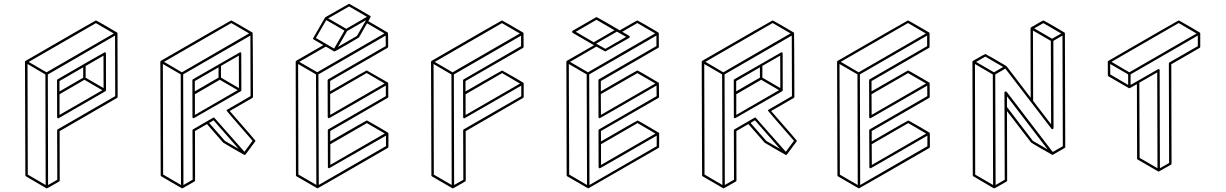

<svg xmlns="http://www.w3.org/2000/svg" viewBox="-20 -944 6632 1039"><path d="M233.9 75.2H231.9L231 74.7H230.5L120.6 10.3Q117.2 8.3 117.2 4.9L115.2 -609.9Q115.7 -612.8 118.7 -614.7Q497.1 -833.5 499 -833.5Q501 -833.5 557.6 -800.8L613.3 -768.1L614.3 -767.1Q614.3 -766.6 614.7 -766.6L615.7 -764.2L616.7 -419.9Q616.7 -416 613.3 -414.1L302.7 -234.4L303.2 32.2Q303.2 36.1 299.8 38.1Q236.3 75.2 233.9 75.2ZM227.1 57.1 225.6 -541 128.9 -597.7 130.4 1ZM231.9 -552.7 595.7 -762.7 499 -818.8 135.3 -608.9ZM240.2 57.1 290 28.8 289.1 -238.3Q289.6 -242.2 292.5 -244.1L603.5 -423.8L602.5 -751.5L238.8 -541ZM295.9 -303.7Q289.1 -303.7 289.1 -310.5L288.6 -509.3Q288.6 -512.7 292 -515.1Q544.4 -661.1 546.4 -661.1Q553.2 -661.1 553.2 -654.3L553.7 -455.1Q553.2 -451.7 550.3 -450.2Q297.4 -303.7 295.9 -303.7ZM301.8 -449.2 430.2 -523.4V-579.6L301.8 -505.4ZM302.2 -322.3 533.7 -455.6 437 -512.2 302.2 -434.1ZM540.5 -467.3 540 -642.6 443.4 -586.9V-523.4Z M966.3 75.2H964.4Q964.4 74.7 963.6 74.5Q962.9 74.2 853 10.3Q849.6 8.3 849.6 4.4L847.7 -609.9Q848.1 -613.3 851.1 -615.2Q1229.5 -833.5 1231.4 -833.5Q1233.4 -833.5 1289.3 -801Q1345.2 -768.6 1345.7 -768.1H1346.2L1347.2 -766.1Q1348.1 -766.1 1349.1 -419.9Q1349.1 -416 1345.7 -414.1L1223.1 -343.3Q1361.8 -185.1 1362.3 -182.6Q1362.3 -180.2 1360.8 -178.2L1308.6 -107.9H1308.1Q1308.1 -106.9 1307.1 -106.4Q1306.2 -106 1304.7 -106V-105.5Q1302.7 -106 1301.3 -106.2Q1299.8 -106.4 1244.4 -138.7Q1189 -170.9 1188 -171.9L1100.1 -272.5L1035.2 -234.9L1035.6 32.2Q1035.6 36.1 1032.2 38.1Q968.3 75.2 966.3 75.2ZM959.5 57.1 958 -541.5 861.3 -597.7 862.8 0.5ZM964.4 -552.7 1328.1 -763.2 1231.4 -819.3 867.7 -609.4ZM1271.5 -138.2 1135.7 -293 1111.8 -278.8 1197.3 -181.2ZM972.7 57.1 1022.5 28.3 1021.5 -238.8Q1022 -242.2 1024.9 -244.1L1133.8 -307.1Q1136.2 -308.1 1138.7 -308.1Q1140.1 -307.6 1302.7 -122.6L1346.7 -182.1Q1206.1 -343.3 1206.1 -345.2Q1206.1 -348.6 1209.5 -350.6L1335.9 -423.8L1335 -751.5L971.2 -541.5ZM1028.3 -304.2Q1021.5 -304.2 1021.5 -310.5L1021 -509.3Q1021 -513.2 1024.4 -515.1Q1277.8 -661.1 1278.8 -661.1Q1285.6 -661.1 1285.6 -654.3L1286.1 -455.6Q1285.6 -452.1 1282.7 -450.2Q1029.8 -304.2 1028.3 -304.2ZM1034.2 -449.7 1162.6 -523.9V-579.6L1034.2 -505.4ZM1034.7 -322.3 1266.1 -456.1 1169.4 -512.2 1034.7 -434.1ZM1272.9 -467.3 1272.5 -643.1 1175.8 -587.4V-523.9Z M1698.2 75.2Q1695.8 75.2 1695.8 74.2L1585 10.3Q1581.5 8.3 1581.5 4.4L1580.1 -609.9Q1580.1 -613.3 1583 -615.2L1730 -699.7L1677.2 -730.5Q1673.8 -732.4 1673.8 -736.3Q1737.3 -847.7 1739.3 -849.6V-850.1Q1867.7 -923.8 1869.1 -923.8Q1870.6 -923.8 1926.8 -891.1Q1982.9 -858.4 1983.4 -857.9H1983.9L1984.9 -855.5H1985.4Q1985.4 -854 1985.8 -853L1985.4 -852.1Q1984.9 -849.6 1973.1 -829.1Q2078.1 -768.6 2079.1 -767.1Q2080.6 -763.7 2080.6 -690.9Q2080.6 -687 2077.1 -685.1L1766.6 -505.9V-449.7Q1962.4 -563 1964.4 -563Q1965.8 -563 2078.6 -497.6V-497.1Q2080.1 -496.6 2080.1 -496.1Q2080.1 -495.6 2080.6 -494.4Q2081.1 -493.2 2081.5 -419.9Q2081.1 -416.5 2078.1 -414.6L1767.1 -234.9V-179.2Q1963.4 -292.5 1965.3 -292.5Q1966.8 -292.5 2023.4 -259.5Q2080.1 -226.6 2080.8 -224.9Q2081.5 -223.1 2082 -221.7V-149.4Q2082 -145.5 2078.6 -143.6Q1700.2 75.2 1698.2 75.2ZM1705.1 56.6 2068.8 -153.3V-210Q1762.7 -33.7 1761.2 -33.7Q1754.4 -33.7 1754.4 -40L1753.9 -238.8Q1753.9 -242.7 1757.3 -244.6L2067.9 -423.8V-481Q1762.2 -304.2 1760.3 -304.2Q1754.4 -304.2 1753.4 -311L1752.9 -509.3Q1753.4 -513.2 1756.3 -515.1L2067.4 -694.8L2066.9 -751.5L1703.1 -541.5ZM1691.9 56.6 1689.9 -541.5 1593.3 -597.7 1594.7 0.5ZM1809.1 -690.4 1911.6 -749.5 1960.9 -835 1858.4 -775.9ZM1853.5 -788.1 1965.8 -853 1869.1 -909.2 1756.3 -844.7ZM1788.1 -681.2 1844.2 -778.3 1745.6 -835.4 1689.5 -738.3ZM1696.8 -553.2 2060.5 -763.2 1966.3 -817.9 1922.4 -741.2Q1921.4 -739.7 1856.9 -702.6Q1792.5 -665.5 1790.5 -665.5Q1789.6 -665.5 1788.8 -665.8Q1788.1 -666 1787.8 -666Q1787.6 -666 1743.2 -691.9L1599.6 -609.4ZM1767.1 -322.3 2061 -492.2 1964.4 -548.8 1766.6 -434.6ZM1767.6 -51.8 2062 -221.7 1965.3 -277.8 1767.6 -163.6Z M2431.2 75.2H2428.7L2317.9 10.7Q2314.5 8.8 2314.5 4.9L2312.5 -609.4Q2313 -612.8 2315.9 -614.7Q2694.3 -833.5 2696.3 -833.5Q2698.2 -833.5 2809.6 -768.6L2810.5 -767.6L2811.5 -767.1V-766.6H2812L2813 -764.6L2813.5 -690.4Q2813 -686.5 2810.1 -684.6L2499 -505.4V-449.2Q2695.3 -562.5 2697.3 -562.5Q2698.7 -562.5 2754.9 -530Q2811 -497.6 2811 -497.1H2811.5V-496.6Q2812 -496.1 2812.3 -495.8Q2812.5 -495.6 2812.7 -495.6Q2813 -495.6 2813 -495.1L2813.5 -492.7H2814V-419.4Q2814 -416 2810.5 -414.1L2500 -234.4L2500.5 32.7Q2500.5 36.1 2497.1 38.1Q2433.6 75.2 2431.2 75.2ZM2499.5 -321.8 2793.9 -491.7 2697.3 -548.3 2499.5 -434.1ZM2424.3 57.1 2422.9 -541 2326.2 -597.7 2327.6 1ZM2429.2 -552.7 2793 -762.7 2696.3 -818.8 2332.5 -608.9ZM2437.5 57.1 2487.3 28.8 2486.3 -238.3Q2486.8 -242.2 2489.7 -244.1L2800.8 -423.3V-480.5Q2494.6 -303.7 2493.2 -303.7Q2486.8 -303.7 2486.3 -310.5L2485.8 -509.3Q2485.8 -512.7 2489.3 -514.6L2799.8 -694.3V-751L2436 -541Z M3163.6 75.2 3160.6 74.7V74.2L3049.8 10.3Q3046.9 8.3 3046.4 4.4L3044.9 -609.9Q3045.4 -613.3 3048.3 -615.2L3194.3 -699.2L3079.1 -766.1Q3076.2 -768.6 3076.2 -772Q3076.2 -775.9 3079.1 -777.8L3206.5 -851.1H3209.5Q3223.6 -844.2 3334 -779.8Q3426.8 -833.5 3428.7 -833.5Q3430.7 -833.5 3487.1 -800.8Q3543.5 -768.1 3543.9 -766.8Q3544.4 -765.6 3544.9 -765.6L3545.4 -690.9Q3545.4 -687 3542 -685.1L3231.4 -505.4V-449.7Q3427.2 -563 3429.2 -563Q3431.2 -563 3487.3 -530Q3543.5 -497.1 3543.9 -496.6Q3544.4 -496.1 3545.4 -495.6Q3545.9 -492.7 3546.4 -419.9Q3546.4 -416 3543 -414.1L3231.9 -234.9L3232.4 -178.7Q3428.2 -292 3430.2 -292Q3432.1 -292 3488 -259.5Q3543.9 -227.1 3545.2 -225.6Q3546.4 -224.1 3546.9 -222.7V-149.4Q3546.9 -145.5 3543.9 -143.6Q3165 75.2 3163.6 75.2ZM3255.9 -679.7 3368.2 -744.6 3318.4 -772.9 3206.1 -708ZM3192.9 -715.3 3305.2 -780.3 3208 -836.9 3095.7 -772ZM3161.6 -552.7 3525.4 -763.2 3428.7 -819.3 3347.2 -772 3384.8 -750Q3387.7 -748 3388.2 -744.1Q3387.7 -740.7 3384.8 -738.8Q3257.3 -665.5 3255.9 -665.5Q3253.9 -665.5 3207.5 -691.9L3064.9 -609.4ZM3169.9 57.1 3533.7 -152.8V-210Q3228 -33.2 3226.1 -33.2Q3220.2 -33.2 3219.2 -40L3218.8 -238.8Q3218.8 -242.2 3222.2 -244.1L3533.2 -423.8L3532.7 -481Q3227.1 -304.2 3225.1 -304.2Q3218.8 -304.2 3218.8 -311L3218.3 -509.3Q3218.3 -513.2 3221.2 -515.1L3532.2 -694.8V-751.5L3168.5 -541.5ZM3231.9 -322.3 3526.4 -492.2 3429.2 -548.3 3231.4 -434.6ZM3232.4 -51.3 3526.9 -221.2 3430.2 -277.8 3232.4 -163.6ZM3156.7 57.1 3154.8 -541.5 3058.1 -597.7 3060.1 0.5Z M3896 75.2H3894Q3894 74.7 3893.3 74.5Q3892.6 74.2 3782.7 10.3Q3779.3 8.3 3779.3 4.4L3777.3 -609.9Q3777.8 -613.3 3780.8 -615.2Q4159.2 -833.5 4161.1 -833.5Q4163.1 -833.5 4219 -801Q4274.9 -768.6 4275.4 -768.1H4275.9L4276.9 -766.1Q4277.8 -766.1 4278.8 -419.9Q4278.8 -416 4275.4 -414.1L4152.8 -343.3Q4291.5 -185.1 4292 -182.6Q4292 -180.2 4290.5 -178.2L4238.3 -107.9H4237.8Q4237.8 -106.9 4236.8 -106.4Q4235.8 -106 4234.4 -106V-105.5Q4232.4 -106 4231 -106.2Q4229.5 -106.4 4174.1 -138.7Q4118.7 -170.9 4117.7 -171.9L4029.8 -272.5L3964.8 -234.9L3965.3 32.2Q3965.3 36.1 3961.9 38.1Q3897.9 75.2 3896 75.2ZM3889.2 57.1 3887.7 -541.5 3791 -597.7 3792.5 0.5ZM3894 -552.7 4257.8 -763.2 4161.1 -819.3 3797.4 -609.4ZM4201.2 -138.2 4065.4 -293 4041.5 -278.8 4127 -181.2ZM3902.3 57.1 3952.1 28.3 3951.2 -238.8Q3951.7 -242.2 3954.6 -244.1L4063.5 -307.1Q4065.9 -308.1 4068.4 -308.1Q4069.8 -307.6 4232.4 -122.6L4276.4 -182.1Q4135.7 -343.3 4135.7 -345.2Q4135.7 -348.6 4139.2 -350.6L4265.6 -423.8L4264.6 -751.5L3900.9 -541.5ZM3958 -304.2Q3951.2 -304.2 3951.2 -310.5L3950.7 -509.3Q3950.7 -513.2 3954.1 -515.1Q4207.5 -661.1 4208.5 -661.1Q4215.3 -661.1 4215.3 -654.3L4215.8 -455.6Q4215.3 -452.1 4212.4 -450.2Q3959.5 -304.2 3958 -304.2ZM3963.9 -449.7 4092.3 -523.9V-579.6L3963.9 -505.4ZM3964.4 -322.3 4195.8 -456.1 4099.1 -512.2 3964.4 -434.1ZM4202.6 -467.3 4202.1 -643.1 4105.5 -587.4V-523.9Z M4628.4 75.2H4626.5L4514.6 10.3Q4511.7 8.3 4511.7 4.9L4509.8 -609.9Q4510.3 -613.3 4513.2 -614.7Q4891.6 -833.5 4893.6 -833.5Q4895.5 -833.5 4951.4 -801Q5007.3 -768.6 5007.8 -768.1L5008.8 -767.1V-766.6Q5009.3 -766.6 5009.3 -766.4Q5009.3 -766.1 5009.8 -765.6L5010.3 -763.7V-690.4Q5010.3 -687 5007.3 -685.1L4696.3 -505.4V-449.7Q4892.6 -563 4894 -563Q4896 -563 4952.1 -530.3Q5008.3 -497.6 5008.8 -497.1Q5009.3 -497.1 5009.3 -496.6V-496.1H5009.8V-495.6H5010.3L5010.7 -492.7Q5011.2 -492.7 5011.2 -419.9Q5011.2 -416 5007.8 -414.1L4697.3 -234.9V-178.7Q4893.1 -292 4895 -292Q4897 -292 4953.6 -259.3L5009.3 -226.6L5010.3 -225.6V-225.1H5010.7L5011.2 -224.1L5011.7 -222.2L5012.2 -148.9Q5011.7 -145.5 5008.8 -143.1Q4630.4 75.2 4628.4 75.2ZM4697.8 -51.3 4991.7 -221.2 4895 -277.8 4697.3 -163.6ZM4696.8 -322.3 4991.2 -492.2 4894 -548.3 4696.3 -434.1ZM4621.6 57.1 4620.1 -541.5 4522.9 -597.7 4524.9 1ZM4626.5 -552.7 4990.2 -762.7 4893.6 -819.3 4529.8 -609.4ZM4634.8 57.1 4998.5 -152.8V-210Q4692.9 -33.2 4690.9 -33.2Q4684.6 -33.2 4684.6 -40L4683.6 -238.3Q4684.1 -242.2 4687 -244.1L4998 -423.8L4997.6 -480.5Q4691.9 -304.2 4690.4 -304.2Q4683.6 -304.2 4683.6 -310.5L4683.1 -509.3Q4683.1 -513.2 4686.5 -515.1L4997.1 -694.3V-751.5L4633.3 -541.5Z M5360.8 75.2Q5358.9 75.2 5358.4 74.7H5357.4L5247.6 10.3Q5244.1 8.3 5244.1 4.9L5242.2 -609.4Q5242.7 -612.8 5245.6 -614.7Q5310.1 -651.9 5312 -651.9Q5313.5 -651.9 5369.6 -619.6L5425.3 -586.9H5425.8L5427.2 -585.4L5557.6 -415L5556.6 -791Q5557.1 -794.4 5560.1 -796.4Q5624 -833.5 5626 -833.5Q5627.9 -833.5 5684.6 -800.8L5740.2 -768.1L5741.2 -767.1V-766.6Q5742.2 -766.6 5742.2 -765.6L5742.7 -763.7L5744.6 -148.9Q5744.6 -145 5741.2 -143.1L5677.2 -106.4L5675.3 -106H5673.8V-106.4Q5672.4 -106.4 5616.5 -138.9Q5560.5 -171.4 5559.6 -172.9L5429.2 -342.8L5430.2 32.2Q5430.2 36.1 5427.2 38.1Q5363.3 75.2 5360.8 75.2ZM5673.3 -734.4 5722.7 -762.7 5626 -818.8 5576.7 -790.5ZM5668 -271 5666.5 -722.7 5569.8 -778.8 5570.8 -397.9ZM5354 57.1 5352.5 -541 5255.9 -597.7 5257.3 1ZM5358.9 -552.7 5408.7 -581.5 5312 -637.7 5262.2 -608.9ZM5649.4 -135.3 5429.2 -422.9V-364.7L5569.3 -181.6ZM5367.7 57.1 5417 28.8 5415.5 -442.4Q5416 -449.2 5422.9 -449.2Q5425.8 -449.2 5427.7 -446.8L5676.8 -121.6L5731.4 -152.8L5729.5 -751.5L5680.2 -722.7L5681.2 -251.5Q5681.2 -247.1 5676.8 -245.1L5671.4 -245.6Q5668.9 -248 5420.4 -572.8L5365.7 -541Q5366.2 -241.7 5367.7 57.1Z M6250.5 -15.6Q6248 -15.6 6247.6 -16.1Q6247.1 -16.6 6136.7 -80.6Q6133.8 -82.5 6133.3 -85.9L6132.3 -488.8Q6093.8 -466.8 6093.3 -466.8Q6092.8 -466.8 6091.8 -466.8L6088.4 -467.3L5978 -531.2Q5975.1 -533.2 5975.1 -537.1L5974.6 -609.9Q5975.1 -613.3 5978 -614.7Q6356.4 -833.5 6358.4 -833.5Q6360.4 -833.5 6416.3 -801Q6472.2 -768.6 6472.4 -768.1Q6472.7 -767.6 6473.6 -766.6Q6474.6 -765.6 6475.1 -764.2V-690.9Q6475.1 -687 6472.2 -685.1L6318.4 -596.2L6319.8 -58.6Q6319.8 -54.7 6316.4 -52.7Q6252 -15.6 6250.5 -15.6ZM6085 -484.4V-541.5L5987.8 -597.7L5988.3 -541ZM6091.3 -552.7 6455.1 -762.7 6358.4 -819.3 5994.6 -609.4ZM6243.7 -33.7 6242.2 -552.2 6145.5 -496.6 6147 -89.8ZM6256.8 -33.7 6306.6 -62 6305.2 -600.1Q6305.2 -603.5 6308.1 -606L6461.9 -694.3V-751.5L6098.1 -541.5V-484.4Q6247.1 -570.3 6248.5 -570.3Q6255.4 -570.3 6255.4 -564Z"/></svg>

Font: 3D Isometric
Style: Regular
Weight: 400
Designer: GGBotNet
Version: 1.10